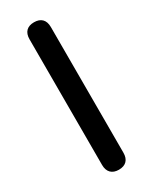

<svg xmlns="http://www.w3.org/2000/svg" viewBox="-189 -758 646 811"><g transform="rotate(-30 134.0 -352.5)"><path d="M134 7C168 7 186 -12 186 -46V-659C186 -694 167 -712 134 -712C101 -712 82 -694 82 -659V-46C82 -12 101 7 134 7Z"/></g></svg>

Font: Nunito SemiBold
Style: Regular
Weight: 600
Designer: Vernon Adams
Foundry: Vernon Adams
Version: Version 3.602